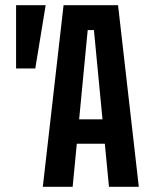

<svg xmlns="http://www.w3.org/2000/svg" viewBox="-20 -720 616 740"><path d="M42 -456V-700H156L116 -456ZM145 0 225 -700H435L515 0H400L384 -166H276L260 0ZM285 -260H375L342 -604H318Z"/></svg>

Font: Tektur Condensed Medium
Style: Regular
Weight: 500
Width: 3
Designer: Adam Jagosz
Foundry: Adam Jagosz
Version: Version 1.005;gftools[0.9.30]